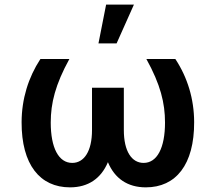

<svg xmlns="http://www.w3.org/2000/svg" viewBox="-20 -801 934 831"><path d="M280.2 -545.5H154.8C102.3 -465.2 73.9 -372.5 73.5 -272.7C72.8 -88.1 153.1 9.9 283 9.9C362.6 9.9 417.6 -29.1 447.1 -99.1C476.2 -29.1 531.6 9.9 611.2 9.9C741.1 9.9 821 -88.1 820.3 -272.7C820 -372.5 791.9 -465.2 739 -545.5H613.6C674.7 -435 694.2 -354.8 694.2 -270.6C694.2 -161.2 660.2 -95.9 601.6 -95.9C550.1 -95.9 516 -146 516 -237.9V-421.2H378.2V-237.9C378.2 -146 343.8 -95.9 292.6 -95.9C233.7 -95.9 199.6 -161.2 199.6 -270.6C199.6 -354.8 219.5 -435 280.2 -545.5ZM406.2 -613.3H484.7L559.7 -781.2H439.3Z"/></svg>

Font: Margiela Sans Semi Bold
Style: Regular
Weight: 600
Designer: Stefan Endress, Andreas Faust
Version: Version 1.100;FEAKit 1.0